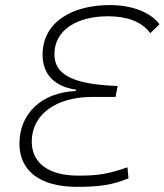

<svg xmlns="http://www.w3.org/2000/svg" viewBox="-20 -723 645 753"><path d="M410.6 -703.1C263.2 -703.1 147 -636.7 147 -508.3C147 -438.5 185.5 -385.3 278.3 -371.1L277.3 -366.2C144.5 -360.4 56.2 -278.8 56.2 -159.7C56.2 -52.7 137.2 9.8 281.7 9.8C373 9.8 420.4 2 483.9 -23.4L480 -66.9C405.3 -41 366.2 -34.2 287.1 -34.2C170.4 -34.2 104.5 -83.5 104.5 -168C104.5 -272.9 198.7 -342.8 340.3 -342.8H433.1L441.4 -385.7C266.6 -392.1 193.4 -429.7 193.4 -510.3C193.4 -607.9 285.6 -659.2 403.3 -659.2C475.6 -659.2 535.2 -639.6 569.3 -592.8L605.5 -627.9C574.2 -670.9 504.4 -703.1 410.6 -703.1Z"/></svg>

Font: Cascadia Code PL ExtraLight
Style: Italic
Weight: 200
Italic angle: -10°
Monospace: yes
Designer: Aaron Bell
Foundry: Saja Typeworks
Version: Version 2404.023